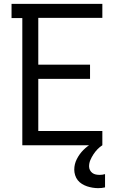

<svg xmlns="http://www.w3.org/2000/svg" viewBox="-20 -755 640 998"><path d="M96 0V-661H40V-735H512V-662H179V-419H448V-345H179V-74H512V0ZM490 223Q476 223 461 220.5Q446 218 432.5 213.5Q419 209 406 201Q393 193 384 181.5Q375 170 370.5 155.5Q366 141 366 127Q366 98 379.5 71.5Q393 45 413.5 24.5Q434 4 459.5 -10.5Q485 -25 512 -35V0Q498 9 486.5 21Q475 33 465.5 47.5Q456 62 449.5 77.5Q443 93 443 110Q443 120 447.5 129Q452 138 460 144Q468 150 478 152Q488 154 498 154Q505 154 512.5 153Q520 152 526 150V219Q518 221 508.5 222Q499 223 490 223Z"/></svg>

Font: Nova Nerd Font
Style: Regular
Weight: 400
Designer: Belleve Invis
Foundry: Belleve Invis
Version: Version 24.1.4; ttfautohint (v1.8.4);Nerd Fonts 3.1.1